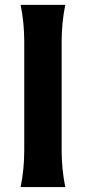

<svg xmlns="http://www.w3.org/2000/svg" viewBox="-20 -757 348 777"><path d="M63.5 0Q78.1 -73.2 78.1 -146.5V-590.8Q78.1 -664.1 63.5 -737.3H244.1Q229.5 -664.1 229.5 -590.8V-146.5Q229.5 -73.2 244.1 0Z"/></svg>

Font: Classica
Style: Bold
Weight: 700
Designer: Wojciech Kalinowski "wmk69" (wmk69@o2.pl)
Foundry: Wojciech Kalinowski "wmk69" (wmk69@o2.pl)
Version: Version 2.1.1; 2021-05-14